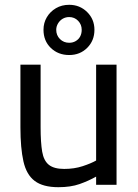

<svg xmlns="http://www.w3.org/2000/svg" viewBox="-20 -769 574 799"><path d="M223 10Q159 10 124.5 -16Q90 -42 77.5 -97.5Q65 -153 65 -239V-500H149V-240Q149 -176 155.5 -138Q162 -100 183.5 -83Q205 -66 247 -66Q289 -66 324 -77.5Q359 -89 380 -101V-500H465V0H380V-34Q348 -16 311 -3Q274 10 223 10ZM268 -540Q222 -540 191.5 -569.5Q161 -599 161 -645Q161 -674 175 -697.5Q189 -721 213 -735Q237 -749 268 -749Q312 -749 342.5 -719Q373 -689 373 -645Q373 -600 343 -570Q313 -540 268 -540ZM268 -591Q283 -591 295 -598Q307 -605 313.5 -617Q320 -629 320 -645Q320 -667 305 -682.5Q290 -698 268 -698Q253 -698 241 -691Q229 -684 221.5 -671.5Q214 -659 214 -645Q214 -622 229.5 -606.5Q245 -591 268 -591Z"/></svg>

Font: Cairo Play Medium
Style: Regular
Weight: 500
Version: Version 3.119